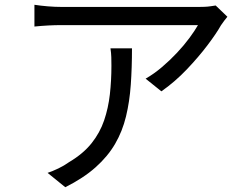

<svg xmlns="http://www.w3.org/2000/svg" viewBox="-20 -746 1040 803"><path d="M931 -676Q925 -669 917.5 -659Q910 -649 904 -640Q885 -606 847.5 -556.5Q810 -507 761 -455.5Q712 -404 655 -364L589 -417Q624 -437 657.5 -465.5Q691 -494 720.5 -525.5Q750 -557 772.5 -587.5Q795 -618 808 -641Q792 -641 756.5 -641Q721 -641 672.5 -641Q624 -641 569 -641Q514 -641 460 -641Q406 -641 359 -641Q312 -641 280 -641Q248 -641 238 -641Q210 -641 182 -639.5Q154 -638 124 -635V-726Q150 -722 180 -719.5Q210 -717 238 -717Q248 -717 281 -717Q314 -717 361.5 -717Q409 -717 465 -717Q521 -717 576.5 -717Q632 -717 681 -717Q730 -717 764.5 -717Q799 -717 812 -717Q822 -717 835.5 -717.5Q849 -718 862 -720Q875 -722 882 -723ZM532 -544Q532 -463 527 -392Q522 -321 507 -259Q492 -197 461.5 -144.5Q431 -92 380 -46.5Q329 -1 253 37L179 -23Q200 -30 224 -41.5Q248 -53 269 -68Q328 -103 363 -147Q398 -191 415.5 -242.5Q433 -294 439.5 -351.5Q446 -409 446 -471Q446 -490 445.5 -507Q445 -524 442 -544Z"/></svg>

Font: Noto Sans KR
Style: Regular
Weight: 400
Designer: Ryoko NISHIZUKA  (kana, bopomofo & ideographs); Paul D. Hunt (Latin, Greek & Cyrillic); Sandoll Communications , Soo-you
Foundry: Adobe
Version: Version 2.004-H2;hotconv 1.0.118;makeotfexe 2.5.65603